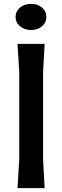

<svg xmlns="http://www.w3.org/2000/svg" viewBox="-20 -978 323 998"><path d="M80 -150V-605L71 -750H212L204 -605V-150L212 0H71ZM61 -890Q61 -920 84.5 -939Q108 -958 141 -958Q175 -958 198 -939Q221 -920 221 -890Q221 -860 198 -841Q175 -822 141 -822Q108 -822 84.5 -841Q61 -860 61 -890Z"/></svg>

Font: Farro Medium
Style: Regular
Weight: 500
Designer: Aceler Chua
Foundry: Grayscale Limited
Version: Version 1.101